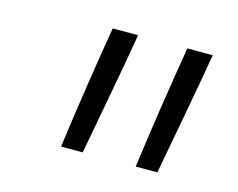

<svg xmlns="http://www.w3.org/2000/svg" viewBox="-59 -856 617 497"><g transform="rotate(15 250.0 -607.0)"><path d="M138 -442Q149 -524 161.5 -606.5Q174 -689 188 -772H256Q242 -689 226.5 -606.5Q211 -524 196 -442ZM338 -442Q349 -524 361.5 -606.5Q374 -689 388 -772H456Q442 -689 426.5 -606.5Q411 -524 396 -442Z"/></g></svg>

Font: Iosevka Light
Style: Italic
Weight: 300
Italic angle: -9°
Monospace: yes
Designer: Belleve Invis
Foundry: Belleve Invis
Version: Version 32.5.0; ttfautohint (v1.8.4)